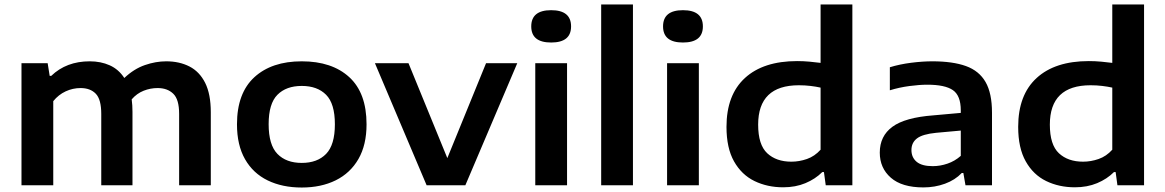

<svg xmlns="http://www.w3.org/2000/svg" viewBox="-20 -828 5208 858"><path d="M76 0V-545.5H193L202 -489H209Q276.5 -554 381 -554Q430.5 -554 470.2 -536.2Q510 -518.5 535.5 -479.5Q579 -520.5 627.5 -537.2Q676 -554 722.5 -554Q781.5 -554 826.5 -531Q871.5 -508 896.8 -457.8Q922 -407.5 922 -326.5V0H780.5V-319Q780.5 -384 754.2 -409.2Q728 -434.5 684.5 -434.5Q652 -434.5 621.8 -422.5Q591.5 -410.5 568.5 -384Q572 -358 572 -328.5V0H432.5V-319Q432.5 -384 408 -409.2Q383.5 -434.5 340 -434.5Q305.5 -434.5 273.5 -419.8Q241.5 -405 218 -376V0Z M1328.5 10Q1241.5 10 1176.2 -21.8Q1111 -53.5 1075 -116.5Q1039 -179.5 1039 -272.5Q1039 -411.5 1116.5 -482.8Q1194 -554 1328.5 -554Q1463.5 -554 1540.8 -483.2Q1618 -412.5 1618 -272.5Q1618 -180.5 1581.8 -117.5Q1545.5 -54.5 1480.2 -22.2Q1415 10 1328.5 10ZM1328.5 -100Q1398 -100 1437.2 -140.2Q1476.5 -180.5 1476.5 -272.5Q1476.5 -365 1437.2 -404.5Q1398 -444 1328.5 -444Q1259 -444 1219.8 -404.5Q1180.5 -365 1180.5 -273Q1180.5 -180.5 1219.8 -140.2Q1259 -100 1328.5 -100Z M1886.5 0 1655.5 -545.5H1805.5L1979 -121.5L2152 -545.5H2291.5L2059.5 0Z M2372 0V-545.5H2514V0ZM2443 -638Q2354 -638 2354 -710Q2354 -782.5 2443 -782.5Q2532 -782.5 2532 -710Q2532 -638 2443 -638Z M2666.5 0V-808H2808.5V0Z M2961 0V-545.5H3103V0ZM3032 -638Q2943 -638 2943 -710Q2943 -782.5 3032 -782.5Q3121 -782.5 3121 -710Q3121 -638 3032 -638Z M3480 9Q3409 9 3351.5 -19Q3294 -47 3260.2 -106.8Q3226.5 -166.5 3226.5 -261Q3226.5 -404 3309 -479.5Q3391.5 -555 3542 -555Q3570 -555 3597.2 -552.5Q3624.5 -550 3647 -547V-808H3789V0H3670L3662 -59H3654.5Q3623.5 -28 3579.2 -9.5Q3535 9 3480 9ZM3516.5 -105.5Q3551.5 -105.5 3586 -117.5Q3620.5 -129.5 3647 -159V-436.5Q3627 -441 3602 -444Q3577 -447 3550 -447Q3368 -447 3368 -271Q3368 -181 3408.5 -143.2Q3449 -105.5 3516.5 -105.5Z M4106.5 9.5Q4010.5 9.5 3961 -33.8Q3911.5 -77 3911.5 -146Q3911.5 -220 3968 -261.5Q4024.5 -303 4151 -312.5L4273.5 -323.5V-334.5Q4273.5 -401 4238.2 -425.2Q4203 -449.5 4124 -449.5Q4089 -449.5 4043.8 -443.5Q3998.5 -437.5 3956.5 -424.5V-527.5Q4000.5 -541 4051.5 -547.5Q4102.5 -554 4146.5 -554Q4237.5 -554 4296.5 -532.8Q4355.5 -511.5 4384.2 -461.5Q4413 -411.5 4413 -324.5V0H4294.5L4285 -55H4278Q4248 -23.5 4202.8 -7Q4157.5 9.5 4106.5 9.5ZM4053 -157.5Q4053 -124.5 4076.2 -105Q4099.5 -85.5 4148 -85.5Q4181.5 -85.5 4214.2 -96.8Q4247 -108 4273.5 -131.5V-244.5L4163 -234.5Q4102.5 -228.5 4077.8 -209.5Q4053 -190.5 4053 -157.5Z M4783.5 9Q4712.5 9 4655 -19Q4597.5 -47 4563.8 -106.8Q4530 -166.5 4530 -261Q4530 -404 4612.5 -479.5Q4695 -555 4845.5 -555Q4873.5 -555 4900.8 -552.5Q4928 -550 4950.5 -547V-808H5092.5V0H4973.5L4965.5 -59H4958Q4927 -28 4882.8 -9.5Q4838.5 9 4783.5 9ZM4820 -105.5Q4855 -105.5 4889.5 -117.5Q4924 -129.5 4950.5 -159V-436.5Q4930.5 -441 4905.5 -444Q4880.5 -447 4853.5 -447Q4671.5 -447 4671.5 -271Q4671.5 -181 4712 -143.2Q4752.5 -105.5 4820 -105.5Z"/></svg>

Font: Encode Sans Exp SmBold
Style: Regular
Weight: 600
Width: 7
Designer: Multiple Designers
Foundry: Impallari Type
Version: Version 3.002; ttfautohint (v1.8.3) -l 8 -r 50 -G 200 -x 14 